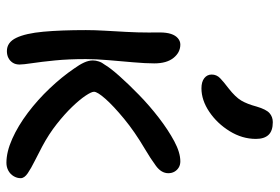

<svg xmlns="http://www.w3.org/2000/svg" viewBox="-150 -670 832 571"><g transform="rotate(90 265.5 -385.0)"><path d="M464.6 11.4Q432 11.4 393.3 -5.9Q354.6 -23.2 316 -52.3Q277.4 -81.4 243.3 -117.4Q209.2 -153.4 184.4 -189.8Q172.8 -205.8 166.5 -219.5Q160.2 -233.2 160.2 -245.8Q160.2 -254.2 163.3 -263.5Q166.4 -272.8 173.2 -281.4Q182 -296.8 206.1 -324Q230.2 -351.2 262.5 -382.7Q294.8 -414.2 330.9 -442Q367 -469.8 400.6 -487.8Q434.2 -505.8 460.2 -505.8Q470.8 -505.8 478.6 -501.1Q486.4 -496.4 491 -488.4Q495.6 -480.4 495.6 -470Q495.6 -449.4 473.8 -433.3Q452 -417.2 423.8 -400.6Q372.2 -370.2 333.9 -338.6Q295.6 -307 274.5 -283.1Q253.4 -259.2 253.4 -249Q253.4 -241.4 265.1 -223.9Q276.8 -206.4 298.2 -184.1Q319.6 -161.8 349.5 -138.2Q379.4 -114.6 415.8 -95.2Q437 -83.8 459 -72.9Q481 -62 495.7 -52Q510.4 -42 510.4 -31Q510.4 -20 504.4 -10Q498.4 0 487.9 5.7Q477.4 11.4 464.6 11.4ZM132.4 10Q106.4 10 93 -18Q79.6 -46 74.8 -98.5Q70 -151 70 -225Q70 -250.8 71.8 -281.8Q73.6 -312.8 75.4 -346.1Q77.2 -379.4 77.2 -411.4Q77.2 -419.4 77.1 -427.5Q77 -435.6 77 -444.6Q77 -464.8 81.4 -478.1Q85.8 -491.4 94.3 -498.6Q102.8 -505.8 113 -505.8Q136.4 -505.8 152.7 -485.5Q169 -465.2 169 -428.4Q169 -402.8 165.8 -366.2Q162.6 -329.6 159.4 -292Q156.2 -254.4 156.2 -225Q156.2 -173 160.3 -132.2Q164.4 -91.4 168.4 -64.9Q172.4 -38.4 172.4 -27.6Q172.4 -15.8 167.1 -7.5Q161.8 0.8 153 5.4Q144.2 10 132.4 10ZM243.2 -568.6Q223.6 -568.6 212.9 -577.1Q202.2 -585.6 202.2 -599Q202.2 -613.6 212.9 -624Q223.6 -634.4 243.4 -649.4Q269.2 -669.6 279.5 -686.9Q289.8 -704.2 297.4 -732.6Q305.8 -761.2 316.9 -771Q328 -780.8 343.8 -780.8Q369.6 -780.8 381.6 -768.1Q393.6 -755.4 393.6 -730.6Q393.6 -689.8 370.6 -652.5Q347.6 -615.2 313 -591.9Q278.4 -568.6 243.2 -568.6Z"/></g></svg>

Font: Shantell Sans Light
Style: Regular
Weight: 300
Designer: Stephen Nixon, Anya Danilova, Shantell Martin
Foundry: Arrow Type
Version: Version 1.011;[c5ecc13dd]